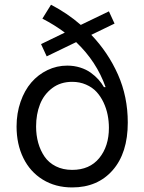

<svg xmlns="http://www.w3.org/2000/svg" viewBox="-20 -793 620 824"><path d="M371.8 -643.5Q443.9 -568.2 486.2 -473.2Q528.4 -378.2 528.4 -267Q528.4 -136.4 463.6 -62.5Q398.8 11.4 289.8 11.4Q218 11.4 163.5 -22.2Q109 -55.8 80.1 -115.1Q51.1 -174.4 51.1 -250Q51.1 -306.8 68.2 -356Q85.2 -405.2 114.5 -439.1Q143.8 -473 183.8 -492.2Q223.7 -511.4 268.5 -511.4Q297.9 -511.4 324 -503.2Q350.1 -495 369.5 -481Q388.8 -467 402.5 -451.7Q416.2 -436.4 426.1 -419H433.2Q394.5 -528.8 306.8 -612.2L180.4 -551.1L156.2 -603.7L258.2 -653.1Q214.8 -685.7 161.9 -713.1L198.9 -772.7Q269.2 -736.2 326.7 -686.1L447.4 -744.3L471.6 -691.8ZM289.8 -63.9Q364.7 -63.9 406.1 -114.7Q447.4 -165.5 447.4 -244.3Q447.4 -272.7 441.9 -300.2Q436.4 -327.8 424.2 -353.7Q411.9 -379.6 394 -399Q376.1 -418.3 349.1 -430Q322.1 -441.8 289.8 -441.8Q239.7 -441.8 204 -414.8Q168.3 -387.8 151.6 -345.2Q134.9 -302.6 134.9 -250Q134.9 -212.7 144 -180Q153.1 -147.4 171.2 -120.9Q189.3 -94.5 219.8 -79.2Q250.4 -63.9 289.8 -63.9Z"/></svg>

Font: TID UI
Style: Regular
Weight: 400
Designer: The TID Project Authors
Foundry: Bakken & Bæck
Version: Version 1.001;hotconv 1.0.109;makeotfexe 2.5.65596